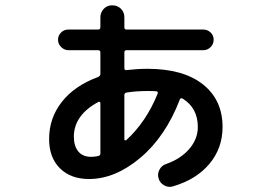

<svg xmlns="http://www.w3.org/2000/svg" viewBox="-20 -657 1040 735"><path d="M356.4 -266.6Q263.7 -216.8 262.7 -134.8Q262.7 -97.7 279.8 -77.1Q296.9 -56.6 329.1 -56.6Q341.8 -56.6 355.5 -59.6Q364.3 -61.5 364.3 -70.3V-262.7Q364.3 -265.6 361.3 -267.1Q358.4 -268.6 356.4 -266.6ZM544.9 -308.6Q502 -308.6 463.9 -302.7Q456.1 -300.8 456.1 -293V-123Q456.1 -121.1 458.5 -120.1Q460.9 -119.1 462.9 -120.1Q540 -190.4 584 -299.8Q585 -302.7 583 -305.2Q581.1 -307.6 578.1 -307.6Q568.4 -308.6 544.9 -308.6ZM320.3 28.3Q251 28.3 209.5 -12.7Q168 -53.7 168 -125Q168 -205.1 216.8 -267.1Q265.6 -329.1 355.5 -362.3Q364.3 -366.2 364.3 -374V-456.1Q364.3 -464.8 355.5 -464.8H242.2Q226.6 -464.8 214.4 -476.6Q202.1 -488.3 202.1 -504.9Q202.1 -520.5 213.4 -532.2Q224.6 -543.9 242.2 -543.9H355.5Q364.3 -543.9 364.3 -552.7V-590.8Q364.3 -609.4 377 -623Q389.6 -636.7 409.7 -636.7Q429.7 -636.7 442.9 -623.5Q456.1 -610.4 456.1 -590.8V-552.7Q456.1 -543.9 463.9 -543.9H757.8Q774.4 -543.9 786.1 -532.7Q797.9 -521.5 797.9 -504.9Q797.9 -488.3 786.1 -476.6Q774.4 -464.8 757.8 -464.8H463.9Q456.1 -464.8 456.1 -456.1V-396.5Q456.1 -387.7 463.9 -388.7Q506.8 -393.6 544.9 -393.6Q681.6 -393.6 756.8 -334Q832 -274.4 832 -170.9Q832 -89.8 781.7 -29.8Q731.4 30.3 641.6 56.6Q624 61.5 607.9 52.2Q591.8 43 586.9 25.4Q582 8.8 590.3 -7.3Q598.6 -23.4 616.2 -29.3Q671.9 -48.8 704.6 -86.9Q737.3 -125 737.3 -170.9Q737.3 -243.2 679.7 -279.3Q671.9 -283.2 668.9 -277.3Q614.3 -134.8 517.6 -53.2Q420.9 28.3 320.3 28.3Z"/></svg>

Font: Rounded Mgen+ 1mn medium
Style: Regular
Weight: 500
Designer: [Source Han Sans]
Ryoko NISHIZUKA  (kana & ideographs); Paul D. Hunt (Latin, Greek & Cyrillic); Wenlong ZHANG  (bopomofo
Version: Version 1.059.20150602